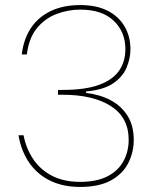

<svg xmlns="http://www.w3.org/2000/svg" viewBox="-20 -731 615 758"><path d="M66 -516Q73 -576 101.5 -619.5Q130 -663 179.5 -687Q229 -711 297 -711Q362 -711 406 -688Q450 -665 472.5 -625.5Q495 -586 495 -537Q495 -500 479.5 -463.5Q464 -427 426 -401.5Q388 -376 320 -370V-364Q374 -358 416.5 -335.5Q459 -313 483.5 -274Q508 -235 508 -179Q508 -129 486 -86.5Q464 -44 417.5 -18.5Q371 7 296 7Q230 7 179.5 -17Q129 -41 96.5 -87Q64 -133 53 -197H73Q83 -145 111 -103Q139 -61 185.5 -37Q232 -13 296 -13Q362 -13 404.5 -35Q447 -57 467.5 -95Q488 -133 488 -179Q488 -267 418 -312Q348 -357 226 -357H209V-376H227Q315 -376 369.5 -395.5Q424 -415 449.5 -451Q475 -487 475 -537Q475 -605 429 -649Q383 -693 297 -693Q248 -693 202.5 -675.5Q157 -658 125.5 -619.5Q94 -581 86 -516Z"/></svg>

Font: Poppins Variable
Style: Regular
Weight: 100
Designer: Jonny Pinhorn
Foundry: Indian Type Foundry
Version: Version 6.000